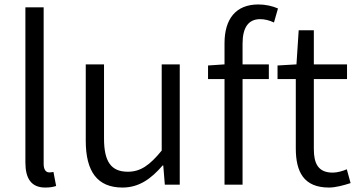

<svg xmlns="http://www.w3.org/2000/svg" viewBox="-20 -829 1608 862"><path d="M183 13C206 13 219 10 232 6L220 -57C209 -55 205 -55 201 -55C187 -55 176 -66 176 -93V-796H94V-99C94 -27 121 13 183 13Z M530 13C605 13 659 -27 710 -86H713L720 0H787V-540H706V-153C652 -87 611 -58 554 -58C479 -58 447 -103 447 -207V-540H365V-197C365 -59 417 13 530 13Z M914 -474H988V0H1069V-474H1187V-540H1069V-633C1069 -705 1095 -743 1148 -743C1168 -743 1189 -738 1210 -728L1228 -791C1203 -802 1172 -809 1140 -809C1038 -809 988 -743 988 -635V-540L914 -535Z M1457 13C1487 13 1523 3 1554 -7L1537 -69C1519 -61 1494 -54 1474 -54C1409 -54 1389 -94 1389 -160V-474H1538V-540H1389V-693H1321L1311 -540L1226 -535V-474H1308V-163C1308 -57 1344 13 1457 13Z"/></svg>

Font: ChiuKong Gothic CL Normal
Style: Regular
Weight: 350
Designer: Ryoko NISHIZUKA 西塚涼子 (kana, bopomofo & ideographs); Paul D. Hunt (Latin, Greek & Cyrillic); Sandoll Communications 산돌커뮤니
Foundry: Adobe
Version: Version 1.300